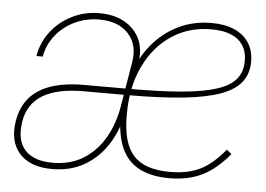

<svg xmlns="http://www.w3.org/2000/svg" viewBox="-45 -612 945 681"><g transform="rotate(5 428.0 -271.5)"><path d="M163.1 11.7Q85 11.7 46.6 -31.2Q8.3 -74.2 20.5 -147.5Q28.8 -197.3 56.9 -230Q85 -262.7 133.5 -279.1Q182.1 -295.4 251 -295.4Q277.8 -295.4 304.2 -295.4Q330.6 -295.4 357.2 -295.4Q383.8 -295.4 410.2 -295.4L406.7 -272.9Q369.1 -272.9 328.9 -272.9Q288.6 -272.9 251 -272.9Q157.2 -272.9 105.5 -241.7Q53.7 -210.4 43.5 -147.5Q32.7 -81.5 63.7 -46.1Q94.7 -10.7 163.1 -10.7Q226.6 -10.7 272.9 -39.8Q319.3 -68.8 348.1 -119.4Q377 -169.9 387.2 -233.4L413.6 -391.6Q423.8 -453.6 387.9 -492.4Q352.1 -531.2 284.2 -531.2Q237.8 -531.2 197.3 -512Q156.7 -492.7 129.9 -459Q103 -425.3 95.7 -382.8H73.2Q81.5 -432.1 111.3 -470.7Q141.1 -509.3 186 -531.5Q231 -553.7 283.2 -553.7Q335.4 -553.7 372.6 -532.7Q409.7 -511.7 426.8 -475.1Q443.8 -438.5 435.5 -391.6L406.2 -220.2V-217.8Q394.5 -152.3 362.5 -100.3Q330.6 -48.3 280.3 -18.3Q230 11.7 163.1 11.7ZM580.6 7.8Q515.1 7.8 472.7 -14.6Q430.2 -37.1 409.7 -83Q389.2 -128.9 389.2 -199.2Q389.2 -276.9 410.6 -341.8Q432.1 -406.7 471.2 -454.1Q510.3 -501.5 564 -527.6Q617.7 -553.7 682.6 -553.7Q730 -553.7 763.7 -538.8Q797.4 -523.9 815.4 -496.1Q833.5 -468.3 833.5 -429.2Q833.5 -386.2 810.5 -356.4Q787.6 -326.7 737.3 -308.3Q687 -290 605.7 -281.5Q524.4 -272.9 407.7 -272.9V-295.4Q521.5 -295.4 598.9 -302.2Q676.3 -309.1 722.9 -324.5Q769.5 -339.8 790.3 -365.7Q811 -391.6 811 -429.2Q811 -479 778.3 -505.1Q745.6 -531.2 682.6 -531.2Q603.5 -531.2 542 -490.2Q480.5 -449.2 445.6 -376Q410.6 -302.7 410.6 -206.1Q410.6 -205.1 410.6 -203.9Q410.6 -202.6 410.6 -201.7Q410.6 -200.7 410.6 -199.2Q410.6 -102.1 450.7 -58.3Q490.7 -14.6 580.6 -14.6Q644 -14.6 688 -36.4Q731.9 -58.1 774.9 -110.8L792.5 -96.7Q747.1 -41.5 697.3 -16.8Q647.5 7.8 580.6 7.8Z"/></g></svg>

Font: Inter 28pt Thin
Style: Italic
Weight: 250
Italic angle: -9.3988°
Designer: Rasmus Andersson
Foundry: rsms
Version: Version 4.001;git-66647c0bb